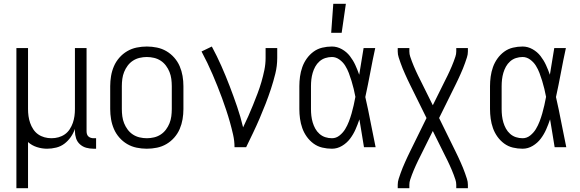

<svg xmlns="http://www.w3.org/2000/svg" viewBox="-20 -772 3040 1007"><path d="M66 215V-520H127V-200Q127 -181 129.5 -163Q132 -145 138 -127.5Q144 -110 154.5 -94Q165 -78 180 -67.5Q195 -57 213 -52Q231 -47 250 -47Q269 -47 287 -52Q305 -57 320 -67.5Q335 -78 345.5 -94Q356 -110 362 -127.5Q368 -145 370.5 -163Q373 -181 373 -200V-520H434V-84Q434 -76 436 -69Q438 -62 443 -57Q448 -52 455.5 -49.5Q463 -47 470 -47H484V8H470Q451 8 432.5 3Q414 -2 399.5 -15Q385 -28 379 -46.5Q373 -65 373 -84V-96Q365 -73 351 -53Q337 -33 318 -18.5Q299 -4 275 2Q251 8 227 8Q200 8 173.5 -0.5Q147 -9 127 -27V215Z M750 8Q723 8 696.5 2.5Q670 -3 647 -16.5Q624 -30 606 -50.5Q588 -71 577.5 -95.5Q567 -120 562.5 -146.5Q558 -173 558 -200V-320Q558 -347 562.5 -373.5Q567 -400 577.5 -424.5Q588 -449 606 -469.5Q624 -490 647 -503.5Q670 -517 696.5 -522.5Q723 -528 750 -528Q777 -528 803.5 -522.5Q830 -517 853 -503.5Q876 -490 894 -469.5Q912 -449 922.5 -424.5Q933 -400 937.5 -373.5Q942 -347 942 -320V-200Q942 -173 937.5 -146.5Q933 -120 922.5 -95.5Q912 -71 894 -50.5Q876 -30 853 -16.5Q830 -3 803.5 2.5Q777 8 750 8ZM750 -47Q769 -47 788 -51.5Q807 -56 823 -66.5Q839 -77 850.5 -92.5Q862 -108 869 -125.5Q876 -143 878.5 -162Q881 -181 881 -200V-320Q881 -339 878.5 -358Q876 -377 869 -394.5Q862 -412 850.5 -427.5Q839 -443 823 -453.5Q807 -464 788 -468.5Q769 -473 750 -473Q731 -473 712 -468.5Q693 -464 677 -453.5Q661 -443 649.5 -427.5Q638 -412 631 -394.5Q624 -377 621.5 -358Q619 -339 619 -320V-200Q619 -181 621.5 -162Q624 -143 631 -125.5Q638 -108 649.5 -92.5Q661 -77 677 -66.5Q693 -56 712 -51.5Q731 -47 750 -47Z M1210 0Q1210 -33 1202.5 -66Q1195 -99 1186 -131Q1177 -163 1166.5 -194.5Q1156 -226 1144.5 -257.5Q1133 -289 1120.5 -320Q1108 -351 1095 -381.5Q1082 -412 1067.5 -442Q1053 -472 1037 -502L1091 -528Q1118 -478 1141 -426Q1164 -374 1184.5 -320.5Q1205 -267 1223.5 -213Q1242 -159 1255 -104Q1269 -133 1282 -162Q1295 -191 1307 -221Q1319 -251 1330.5 -281Q1342 -311 1351 -342Q1360 -373 1366.5 -404.5Q1373 -436 1373 -468V-520H1434V-468Q1434 -426 1424 -385.5Q1414 -345 1401 -305.5Q1388 -266 1373 -227.5Q1358 -189 1341.5 -150.5Q1325 -112 1307 -74.5Q1289 -37 1271 0Z M1721 8Q1695 8 1670 2Q1645 -4 1624.5 -19Q1604 -34 1589 -55Q1574 -76 1565.5 -100Q1557 -124 1553.5 -149.5Q1550 -175 1550 -200V-320Q1550 -345 1553.5 -370.5Q1557 -396 1565.5 -420Q1574 -444 1589 -465Q1604 -486 1624.5 -501Q1645 -516 1670 -522Q1695 -528 1721 -528Q1748 -528 1773 -514Q1798 -500 1815 -478Q1832 -456 1843.5 -431Q1855 -406 1864 -380Q1870 -415 1875.5 -450Q1881 -485 1887 -520H1948Q1934 -456 1922 -391.5Q1910 -327 1896 -263Q1911 -198 1923.5 -132Q1936 -66 1950 0H1889Q1883 -37 1877 -73.5Q1871 -110 1865 -146Q1856 -119 1844.5 -93Q1833 -67 1816 -44.5Q1799 -22 1774 -7Q1749 8 1721 8ZM1721 -47Q1743 -47 1761 -61.5Q1779 -76 1790.5 -95Q1802 -114 1810 -135Q1818 -156 1824 -177Q1830 -198 1835 -220Q1840 -242 1844 -264Q1840 -285 1835 -306Q1830 -327 1823.5 -348Q1817 -369 1809.5 -389Q1802 -409 1790.5 -427.5Q1779 -446 1760.5 -459.5Q1742 -473 1721 -473Q1703 -473 1686 -467.5Q1669 -462 1655.5 -450Q1642 -438 1633.5 -422.5Q1625 -407 1620 -390Q1615 -373 1613 -355.5Q1611 -338 1611 -320V-200Q1611 -182 1613 -164.5Q1615 -147 1620 -130Q1625 -113 1633.5 -97.5Q1642 -82 1655.5 -70Q1669 -58 1686 -52.5Q1703 -47 1721 -47ZM1717 -600 1728 -752H1794L1772 -600Z M2066 215V197Q2066 181 2071 166Q2076 151 2081 136.5Q2086 122 2092 107.5Q2098 93 2104.5 78.5Q2111 64 2117.5 50Q2124 36 2131 22L2217 -153L2131 -327Q2124 -341 2117.5 -355Q2111 -369 2104.5 -383.5Q2098 -398 2092 -412.5Q2086 -427 2081 -441.5Q2076 -456 2071 -471Q2066 -486 2066 -502V-520H2127V-502Q2127 -488 2131.5 -475Q2136 -462 2140.5 -449.5Q2145 -437 2150.5 -424.5Q2156 -412 2161.5 -399.5Q2167 -387 2173 -375Q2179 -363 2185 -351L2250 -220L2315 -351Q2321 -363 2327 -375Q2333 -387 2338.5 -399.5Q2344 -412 2349.5 -424.5Q2355 -437 2359.5 -449.5Q2364 -462 2368.5 -475Q2373 -488 2373 -502V-520H2434V-502Q2434 -486 2429 -471Q2424 -456 2419 -441.5Q2414 -427 2408 -412.5Q2402 -398 2395.5 -383.5Q2389 -369 2382.5 -355Q2376 -341 2369 -327L2283 -153L2369 22Q2376 36 2382.5 50Q2389 64 2395.5 78.5Q2402 93 2408 107.5Q2414 122 2419 136.5Q2424 151 2429 166Q2434 181 2434 197V215H2373V197Q2373 183 2368.5 170Q2364 157 2359.5 144.5Q2355 132 2349.5 119.5Q2344 107 2338.5 94.5Q2333 82 2327 70Q2321 58 2315 46L2250 -85L2185 46Q2179 58 2173 70Q2167 82 2161.5 94.5Q2156 107 2150.5 119.5Q2145 132 2140.5 144.5Q2136 157 2131.5 170Q2127 183 2127 197V215Z M2721 8Q2695 8 2670 2Q2645 -4 2624.5 -19Q2604 -34 2589 -55Q2574 -76 2565.5 -100Q2557 -124 2553.5 -149.5Q2550 -175 2550 -200V-320Q2550 -345 2553.5 -370.5Q2557 -396 2565.5 -420Q2574 -444 2589 -465Q2604 -486 2624.5 -501Q2645 -516 2670 -522Q2695 -528 2721 -528Q2748 -528 2773 -514Q2798 -500 2815 -478Q2832 -456 2843.5 -431Q2855 -406 2864 -380Q2870 -415 2875.5 -450Q2881 -485 2887 -520H2948Q2934 -456 2922 -391.5Q2910 -327 2896 -263Q2911 -198 2923.5 -132Q2936 -66 2950 0H2889Q2883 -37 2877 -73.5Q2871 -110 2865 -146Q2856 -119 2844.5 -93Q2833 -67 2816 -44.5Q2799 -22 2774 -7Q2749 8 2721 8ZM2721 -47Q2743 -47 2761 -61.5Q2779 -76 2790.5 -95Q2802 -114 2810 -135Q2818 -156 2824 -177Q2830 -198 2835 -220Q2840 -242 2844 -264Q2840 -285 2835 -306Q2830 -327 2823.5 -348Q2817 -369 2809.5 -389Q2802 -409 2790.5 -427.5Q2779 -446 2760.5 -459.5Q2742 -473 2721 -473Q2703 -473 2686 -467.5Q2669 -462 2655.5 -450Q2642 -438 2633.5 -422.5Q2625 -407 2620 -390Q2615 -373 2613 -355.5Q2611 -338 2611 -320V-200Q2611 -182 2613 -164.5Q2615 -147 2620 -130Q2625 -113 2633.5 -97.5Q2642 -82 2655.5 -70Q2669 -58 2686 -52.5Q2703 -47 2721 -47Z"/></svg>

Font: Iosevka Curly Light
Style: Regular
Weight: 300
Monospace: yes
Designer: Belleve Invis
Foundry: Belleve Invis
Version: Version 22.1.2; ttfautohint (v1.8.4)